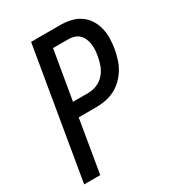

<svg xmlns="http://www.w3.org/2000/svg" viewBox="-178 -838 855 941"><g transform="rotate(-30 250.0 -367.5)"><path d="M20 0 144 -735H310Q339 -735 367.5 -728.5Q396 -722 419 -706.5Q442 -691 457.5 -667.5Q473 -644 480 -616Q487 -588 486.5 -558.5Q486 -529 481 -499Q476 -473 468 -447Q460 -421 445.5 -397Q431 -373 410.5 -353Q390 -333 365 -320.5Q340 -308 313.5 -303Q287 -298 261 -298H161L111 0ZM175 -378H261Q286 -378 310.5 -388Q335 -398 352.5 -418Q370 -438 379 -462.5Q388 -487 392 -512Q395 -528 396 -545Q397 -562 394.5 -578Q392 -594 386 -608.5Q380 -623 368.5 -634Q357 -645 341.5 -650Q326 -655 310 -655H222Z"/></g></svg>

Font: iosevka_custom_sans_ss08 Md
Style: Italic
Weight: 500
Italic angle: -10°
Designer: Belleve Invis
Foundry: Belleve Invis
Version: Version 10.3.0; ttfautohint (v1.8.3)